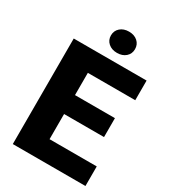

<svg xmlns="http://www.w3.org/2000/svg" viewBox="-217 -1014 993 1120"><g transform="rotate(30 280.0 -453.5)"><path d="M543.5 -131.8V0H54.2V-710.9H544.9V-578.6H225.6V-428.7H494.6V-301.3H225.6V-131.8ZM232.9 -835.4Q232.9 -867.2 255.6 -887.2Q278.3 -907.2 314 -907.2Q350.1 -907.2 372.6 -887.2Q395 -867.2 395 -835.4Q395 -804.2 372.6 -784.2Q350.1 -764.2 314 -764.2Q278.3 -764.2 255.6 -784.2Q232.9 -804.2 232.9 -835.4Z"/></g></svg>

Font: Vazirmatn RD Black
Style: Regular
Weight: 900
Designer: Saber Rastikerdar
Foundry: Saber Rastikerdar
Version: Version 32.102